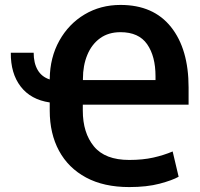

<svg xmlns="http://www.w3.org/2000/svg" viewBox="-20 -740 805 771"><path d="M499 11.2Q397 11.2 325.7 -27.1Q254.4 -65.4 217 -134.5Q179.7 -203.6 179.7 -295.9V-328.6Q103.5 -339.8 63 -392.6Q22.5 -445.3 23.4 -528.3H115.2Q115.2 -486.8 131.3 -459Q147.5 -431.2 179.7 -420.9V-423.3Q180.7 -509.3 218.3 -576.7Q255.9 -644 319.8 -682.1Q383.8 -720.2 463.9 -720.2Q596.2 -720.2 666.7 -631.6Q737.3 -543 737.3 -388.7V-319.8H312.5V-295.9Q312.5 -206.5 357.2 -152.1Q401.9 -97.7 499 -97.7Q553.2 -97.7 595.5 -107.2Q637.7 -116.7 673.3 -131.8L697.3 -30.3Q672.4 -16.1 621.1 -2.4Q569.8 11.2 499 11.2ZM313 -418.5H604.5V-433.6Q604.5 -514.2 570.8 -562.5Q537.1 -610.8 463.9 -610.8Q415.5 -610.8 381.8 -586.4Q348.1 -562 330.6 -519.5Q313 -477.1 313 -423.3Z"/></svg>

Font: Roboto Slab SemiBold
Style: Regular
Weight: 600
Designer: Google
Version: Version 2.001; ttfautohint (v1.8.3)